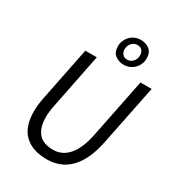

<svg xmlns="http://www.w3.org/2000/svg" viewBox="-208 -997 1032 1131"><g transform="rotate(30 308.0 -431.5)"><path d="M163 -656H241L166 -281Q157 -236 157 -202Q157 -131 189 -93Q221 -55 290 -55Q318 -55 343.5 -66Q369 -77 391 -101Q413 -125 429.5 -162.5Q446 -200 457 -254L538 -656H614L532 -251Q518 -180 494.5 -130Q471 -80 439 -48.5Q407 -17 368.5 -2.5Q330 12 286 12Q186 12 132.5 -40Q79 -92 79 -195Q79 -216 81.5 -239.5Q84 -263 89 -288ZM400 -697Q365 -697 340.5 -716Q316 -735 316 -776Q316 -797 324 -815Q332 -833 345.5 -846.5Q359 -860 377 -867.5Q395 -875 415 -875Q450 -875 474.5 -856Q499 -837 499 -796Q499 -775 491 -757Q483 -739 469.5 -725.5Q456 -712 438 -704.5Q420 -697 400 -697ZM413 -839Q391 -839 375 -822Q359 -805 359 -780Q359 -759 370.5 -746Q382 -733 402 -733Q424 -733 440 -750Q456 -767 456 -793Q456 -814 444.5 -826.5Q433 -839 413 -839Z"/></g></svg>

Font: mr_Source Sans Pro
Style: Italic
Weight: 400
Italic angle: -11°
Designer: Paul D. Hunt
Foundry: Adobe Systems Incorporated
Version: Version 1.036;July 10, 2024;FontCreator 11.5.0.2430 64-bit